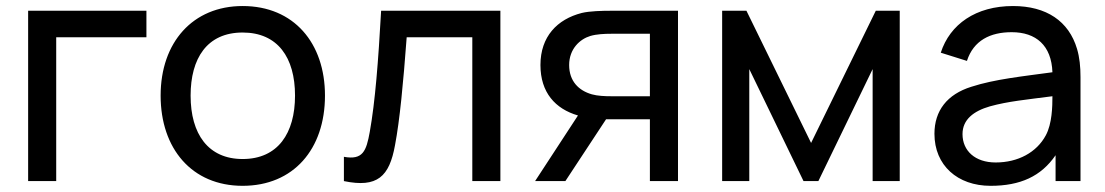

<svg xmlns="http://www.w3.org/2000/svg" viewBox="-20 -598 3650 634"><path d="M463.5 -562.5H72.9V0H165.6V-475H463.5Z M781.2 15.6C949 15.6 1053.1 -105.2 1053.1 -282.3C1053.1 -456.3 950 -578.1 781.2 -578.1C616.7 -578.1 510.4 -458.3 510.4 -282.3C510.4 -107.3 613.5 15.6 781.2 15.6ZM954.2 -282.3C954.2 -158.3 897.9 -72.9 781.2 -72.9C667.7 -72.9 609.4 -155.2 609.4 -282.3C609.4 -405.2 663.5 -490.6 781.2 -490.6C896.9 -490.6 954.2 -408.3 954.2 -282.3Z M1238.5 -562.5C1229.2 -395.8 1218.8 -261.5 1201 -162.5C1189.6 -99 1178.1 -68.8 1115.6 -80.2V0C1226 22.9 1265.6 -14.6 1284.4 -118.8C1300 -201 1311.5 -321.9 1322.9 -475H1539.6V0H1632.3V-562.5Z M1999 -562.5C1967.7 -562.5 1927.1 -561.5 1901 -555.2C1819.8 -534.4 1764.6 -477.1 1764.6 -383.3C1764.6 -292.7 1813.5 -238.5 1888.5 -216.7L1746.9 0H1846.9L1981.3 -204.2H2004.2H2126V0H2218.8V-562.5ZM2126 -280.2H1997.9C1978.1 -280.2 1953.1 -281.2 1934.4 -286.5C1890.6 -299 1859.4 -330.2 1859.4 -383.3C1859.4 -436.5 1894.8 -468.8 1929.2 -479.2C1950 -485.4 1977.1 -486.5 1997.9 -486.5H2126Z M2871.9 -562.5 2658.3 -126 2444.8 -562.5H2364.6V0H2454.2V-369.8L2633.3 0H2682.3L2861.5 -369.8V0H2951V-562.5Z M3547.9 0V-343.8C3547.9 -378.1 3544.8 -408.3 3536.5 -436.5C3509.4 -528.1 3435.4 -578.1 3325 -578.1C3202.1 -578.1 3116.7 -517.7 3086.5 -424L3172.9 -396.9C3194.8 -464.6 3250 -491.7 3320.8 -491.7C3401 -491.7 3452.1 -447.9 3455.2 -359.4C3356.2 -345.8 3264.6 -336.5 3187.5 -311.5C3107.3 -286.5 3065.6 -232.3 3065.6 -156.2C3065.6 -52.1 3141.7 15.6 3251 15.6C3349 15.6 3417.7 -15.6 3465.6 -85.4V0ZM3433.3 -151C3403.1 -94.8 3341.7 -61.5 3267.7 -61.5C3200 -61.5 3158.3 -100 3158.3 -155.2C3158.3 -203.1 3194.8 -231.3 3249 -246.9C3309.4 -263.5 3367.7 -268.8 3455.2 -280.2C3455.2 -246.9 3454.2 -189.6 3433.3 -151Z"/></svg>

Font: Manrope3 Medium
Style: Regular
Weight: 500
Width: 4
Designer: Mikhail Sharanda
Foundry: Mikhail Sharanda
Version: Version 3.000;PS 003.000;hotconv 1.0.88;makeotf.lib2.5.64775